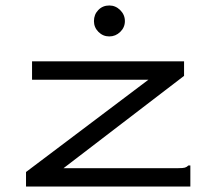

<svg xmlns="http://www.w3.org/2000/svg" viewBox="-20 -681 790 701"><path d="M75 -53 522 -390H97V-457H652V-404L212 -67H631Q648 -67 655 -69Q662 -71 668 -77H675V0H75ZM379 -548Q356 -548 339.5 -564.5Q323 -581 323 -604Q323 -628 339 -644.5Q355 -661 379 -661Q402 -661 419 -644Q436 -627 436 -604Q436 -581 419 -564.5Q402 -548 379 -548Z"/></svg>

Font: Inconsolata ExtraExpanded
Style: Regular
Weight: 400
Width: 8
Monospace: yes
Designer: Raph Levien, Cyreal, Brenton Simpson
Foundry: Raph Levien, Cyreal, Google
Version: Version 3.001; ttfautohint (v1.8.2.53-6de2)